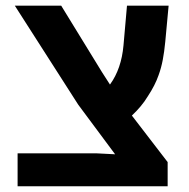

<svg xmlns="http://www.w3.org/2000/svg" viewBox="-20 -651 662 671"><path d="M41.5 0V-115.2H315.9L382.3 -111.8L253.4 -285.2L31.7 -631.3H193.8L336.4 -398.9L364.3 -355.5Q404.3 -410.2 411.6 -492.7L423.8 -631.3H569.3L557.6 -505.4Q554.2 -469.7 548.8 -441.7Q543.5 -413.6 534.2 -388.2Q522 -353 496.6 -314.5Q485.4 -295.9 471.2 -279.1Q457 -262.2 440.9 -247.1L565.9 -84.5V0Z"/></svg>

Font: Open Sans
Style: Bold
Weight: 700
Designer: Monotype Design Team
Foundry: Monotype Imaging Inc.
Version: Version 3.000; ttfautohint (v1.8.4)